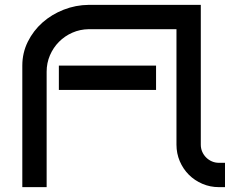

<svg xmlns="http://www.w3.org/2000/svg" viewBox="-20 -770 961 790"><path d="M905.8 0H880.9Q844.7 0 812.7 -13.7Q780.8 -27.3 757.1 -51Q733.4 -74.7 719.7 -106.7Q706.1 -138.7 706.1 -174.8V-649.9H345.2Q309.1 -649.4 277.6 -635.5Q246.1 -621.6 222.7 -597.9Q199.2 -574.2 185.5 -542.5Q171.9 -510.7 171.9 -475.1V0H71.8V-500Q71.8 -552.7 94.5 -598.4Q117.2 -644 155 -677.5Q192.9 -710.9 242.2 -730.2Q291.5 -749.5 345.2 -750H806.2V-174.8Q806.2 -159.2 812 -145.8Q817.9 -132.3 828.1 -122.1Q838.4 -111.8 851.8 -106Q865.2 -100.1 880.9 -100.1H905.8ZM622.1 -399.9H222.2V-500H622.1Z"/></svg>

Font: Bruno Ace
Style: Regular
Weight: 400
Designer: Astigmatic (AOETI)
Foundry: Astigmatic (AOETI)
Version: Version 1.000